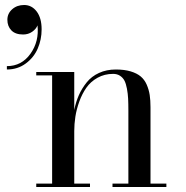

<svg xmlns="http://www.w3.org/2000/svg" viewBox="-20 -748 742 768"><path d="M9.5 -669Q9.5 -694 28.8 -711Q48 -728 76.5 -728Q107 -728 126.8 -702Q146.5 -676 146.5 -630.5Q146.5 -590 131 -554Q115.5 -518 83 -494Q50.5 -470 7.5 -470V-483.5Q66.5 -483.5 101.8 -533Q137 -582.5 130 -646.5Q124.5 -632 108.8 -621Q93 -610 72.5 -610Q41.5 -610 25.5 -626.5Q9.5 -643 9.5 -669ZM125 -13.5H188.5V-446.5H125V-460H277V-308Q283.5 -340.5 295.5 -367.5Q307.5 -394.5 326.8 -418.5Q346 -442.5 376 -456.2Q406 -470 443.5 -470Q477.5 -470 502.5 -462.5Q527.5 -455 542.8 -442.2Q558 -429.5 566.8 -409.5Q575.5 -389.5 578.8 -368.2Q582 -347 582 -319V-13.5H645.5V0H430V-13.5H493.5V-305.5Q493.5 -334 492.5 -353.5Q491.5 -373 487.8 -393.2Q484 -413.5 477.8 -425.5Q471.5 -437.5 460 -445Q448.5 -452.5 432.5 -452.5Q398 -452.5 370.2 -437Q342.5 -421.5 325.5 -397.2Q308.5 -373 297.2 -341.8Q286 -310.5 281.5 -281.2Q277 -252 277 -224V-13.5H340V0H125Z"/></svg>

Font: Bodoni* 16pt
Style: Regular
Weight: 400
Version: Version 2.3